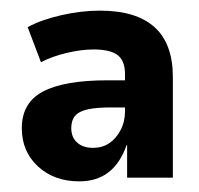

<svg xmlns="http://www.w3.org/2000/svg" viewBox="-20 -736 374 361"><path d="M129 -395Q82 -395 51.5 -423Q21 -451 21 -495Q21 -543 61 -564Q101 -585 182 -585H223V-534H189Q162 -534 145.5 -530.5Q129 -527 121.5 -518.5Q114 -510 114 -495Q114 -478 125 -468Q136 -458 155 -458Q172 -458 185 -466.5Q198 -475 206.5 -491Q215 -507 215 -526V-597Q215 -622 201 -632.5Q187 -643 156 -643Q133 -643 105.5 -636.5Q78 -630 57 -619L32 -685Q58 -699 95.5 -707.5Q133 -716 168 -716Q236 -716 270.5 -685Q305 -654 305 -591V-402H219V-463H218Q206 -429 184 -412Q162 -395 129 -395Z"/></svg>

Font: Nunito Sans 10pt SemiCondensed ExtraBold
Style: Regular
Weight: 800
Width: 4
Designer: Vernon Adams
Foundry: Vernon Adams
Version: Version 3.101;gftools[0.9.27]